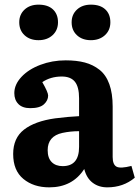

<svg xmlns="http://www.w3.org/2000/svg" viewBox="-20 -784 597 818"><path d="M62 -689Q62 -722.2 84.7 -743.2Q107.4 -764.2 144 -764.2Q184.1 -764.2 205.6 -743.9Q227.1 -723.6 227.1 -689Q227.1 -655.3 203.9 -634Q180.7 -612.8 144 -612.8Q107.4 -612.8 84.7 -633.8Q62 -654.8 62 -689ZM285.2 -689Q285.2 -722.2 307.9 -743.2Q330.6 -764.2 367.2 -764.2Q407.2 -764.2 428.7 -743.9Q450.2 -723.6 450.2 -689Q450.2 -655.3 427 -634Q403.8 -612.8 367.2 -612.8Q330.6 -612.8 307.9 -633.8Q285.2 -654.8 285.2 -689ZM189.9 14.2Q123 14.2 79.6 -21.7Q36.1 -57.6 36.1 -127.9Q36.1 -195.8 82.3 -231.7Q128.4 -267.6 214.8 -279.8Q273.4 -287.1 316.9 -289.1V-365.2Q316.9 -413.6 299.1 -435.8Q281.2 -458 243.2 -458Q195.8 -458 160.2 -434.1Q185.1 -390.6 185.1 -377Q185.1 -356 167.2 -339.6Q149.4 -323.2 108.9 -323.2Q75.7 -323.2 58.3 -340.8Q41 -358.4 41 -387.2Q41 -423.8 71.3 -456.3Q101.6 -488.8 152.1 -507.8Q202.6 -526.9 259.8 -526.9Q306.6 -526.9 341.6 -517.6Q376.5 -508.3 404.1 -486.6Q431.6 -464.8 445.8 -425.5Q460 -386.2 460 -330.1V-115.2Q460 -83 476.3 -74Q492.7 -64.9 540 -77.1L554.2 -26.9Q505.4 14.2 437 14.2Q400.4 14.2 374.5 -5.6Q348.6 -25.4 338.9 -64Q288.6 14.2 189.9 14.2ZM247.1 -76.2Q316.9 -76.2 316.9 -158.2V-225.1Q280.3 -225.1 246.1 -217.8Q183.1 -204.1 183.1 -144Q183.1 -110.8 200.2 -93.5Q217.3 -76.2 247.1 -76.2Z"/></svg>

Font: Literata Book
Style: Bold
Weight: 700
Designer: Latin by Veronika Burian and Jose Scaglione. Greek by Irene Vlachou. Cyrillic by Vera Evstafieva
Foundry: TypeTogether
Version: Version 2.003;PS 002.003;hotconv 1.0.88;makeotf.lib2.5.64775